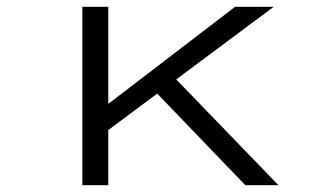

<svg xmlns="http://www.w3.org/2000/svg" viewBox="-20 -542 913 562"><path d="M279 -148 280 -225 668 -522H781ZM221 0V-522H297V0ZM698 0 420 -289 476 -330 795 0Z"/></svg>

Font: Lexend Zetta Light
Style: Regular
Weight: 300
Designer: Bonnie Shaver-Troup, Thomas Jockin
Foundry: Lexend
Version: Version 1.007